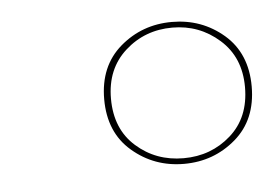

<svg xmlns="http://www.w3.org/2000/svg" viewBox="-30 -670 390 274"><g transform="rotate(-5 165.0 -532.5)"><path d="M224.2 -430.6Q181.5 -430.6 150 -457.7Q118.5 -484.7 118.5 -532.3Q118.5 -579.8 150 -606.9Q181.5 -633.9 224.2 -633.9Q266.9 -633.9 298.4 -606.9Q329.8 -579.8 329.8 -532.3Q329.8 -484.7 298.4 -457.7Q266.9 -430.6 224.2 -430.6ZM224.2 -438.7Q263.7 -438.7 291.9 -463.7Q320.2 -488.7 320.2 -532.3Q320.2 -575 291.5 -600.4Q262.9 -625.8 224.2 -625.8Q184.7 -625.8 156.5 -600.4Q128.2 -575 128.2 -532.3Q128.2 -488.7 156.5 -463.7Q184.7 -438.7 224.2 -438.7Z"/></g></svg>

Font: Playfair 144pt
Style: Bold Italic
Weight: 700
Italic angle: -15.6°
Designer: Claus Eggers Sørensen
Foundry: Claus Eggers Sørensen
Version: Version 2.203